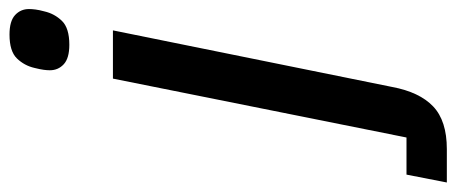

<svg xmlns="http://www.w3.org/2000/svg" viewBox="-396 -478 983 414"><g transform="rotate(-90 96.0 -271.5)"><path d="M6 113 133 -520H237L115 82Q104 141 73 170.5Q42 200 -19 200H-91L-74 113ZM206 -614Q177 -614 164 -626Q151 -638 151 -656Q151 -662 152 -669.5Q153 -677 156 -689Q161 -711 176.5 -727Q192 -743 228 -743Q257 -743 270 -731Q283 -719 283 -701Q283 -695 282 -687Q281 -679 278 -668Q273 -646 257.5 -630Q242 -614 206 -614Z"/></g></svg>

Font: IBM Plex Sans Medium
Style: Italic
Weight: 500
Italic angle: -11.31°
Designer: Mike Abbink, Paul van der Laan, Pieter van Rosmalen
Foundry: Bold Monday
Version: Version 3.201